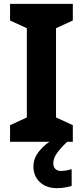

<svg xmlns="http://www.w3.org/2000/svg" viewBox="-20 -734 429 994"><path d="M357 0H32V-86L119 -126V-588L32 -628V-714H357V-628L270 -588V-126L357 -86ZM256 111Q256 131 267 141Q278 151 295 151Q311 151 326 148Q341 145 351 142V229Q335 233 317 236.5Q299 240 275 240Q219 240 186 208.5Q153 177 153 128Q153 84 185 46Q217 8 263 -17L328 0Q294 32 275 58.5Q256 85 256 111Z"/></svg>

Font: Noto Sans Ol Chiki
Style: Bold
Weight: 700
Designer: Monotype Design Team, Lewis McGuffie
Foundry: Monotype Imaging Inc.
Version: Version 2.003; ttfautohint (v1.8.4.7-5d5b)